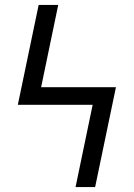

<svg xmlns="http://www.w3.org/2000/svg" viewBox="-20 -755 540 775"><path d="M285 0 354 -332H52L136 -735H215L146 -403H448L364 0Z"/></svg>

Font: Iosevka Algr
Style: Regular
Weight: 400
Monospace: yes
Designer: Belleve Invis
Foundry: Belleve Invis
Version: Version 26.0.2; ttfautohint (v1.8.3)